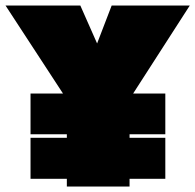

<svg xmlns="http://www.w3.org/2000/svg" viewBox="-31 -678 710 698"><path d="M453 -338H570V-190H440V-177H570V-28H440V0H212V-28H80V-177H212V-190H80V-338H198L-11 -658H261L322 -520L375 -658H659Z"/></svg>

Font: Ysabeau Black
Style: Regular
Weight: 900
Designer: Christian Thalmann (Catharsis Fonts)
Version: Version 0.003